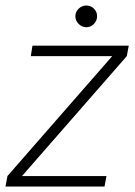

<svg xmlns="http://www.w3.org/2000/svg" viewBox="-28 -678 489 698"><path d="M-8 0 -1 -38 380 -474H84L90 -512H440L433 -474L52 -38H359L352 0ZM286 -579Q270 -579 258 -591Q246 -603 246 -619Q246 -635 258 -646.5Q270 -658 286 -658Q302 -658 313.5 -646.5Q325 -635 325 -619Q325 -603 313.5 -591Q302 -579 286 -579Z"/></svg>

Font: DM Sans 12pt ExtraLight
Style: Italic
Weight: 250
Italic angle: -10°
Version: Version 4.004;gftools[0.9.30]